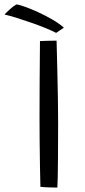

<svg xmlns="http://www.w3.org/2000/svg" viewBox="-82 -844 382 867"><path d="M177 3Q164 3 139.2 2.2Q114.5 1.5 100.5 -0.5Q99.5 -38 98.5 -93.5Q97.5 -149 97 -208.2Q96.5 -267.5 96.5 -316Q96.5 -384 97 -471.2Q97.5 -558.5 98.5 -658.5Q107.5 -659 132.5 -659.8Q157.5 -660.5 173.5 -660.5Q175 -596.5 176.8 -529Q178.5 -461.5 179.5 -399Q180.5 -336.5 180.5 -287Q180.5 -260.5 180.2 -217Q180 -173.5 179.8 -127.2Q179.5 -81 178.8 -45Q178 -9 177 3ZM-8.5 -824Q2 -823.5 28.5 -814.2Q55 -805 88.5 -789.8Q122 -774.5 154 -756Q186 -737.5 206.5 -719L171.5 -695.5Q154.5 -704.5 125.5 -716.5Q96.5 -728.5 62 -740.5Q27.5 -752.5 -5.2 -762.8Q-38 -773 -61.5 -778.5Q-55 -786 -39.2 -800.5Q-23.5 -815 -8.5 -824Z"/></svg>

Font: Grandstander Light
Style: Regular
Weight: 300
Designer: Tyler Finck
Foundry: Etcetera Type Co
Version: Version 1.200; ttfautohint (v1.8.3)